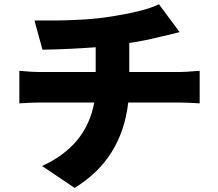

<svg xmlns="http://www.w3.org/2000/svg" viewBox="-20 -829 1040 916"><path d="M596.7 -485.4H835.9Q862.3 -485.4 932.6 -491.2V-335.9Q872.1 -339.8 838.9 -339.8H591.8Q560.5 -69.3 335.9 67.4L180.7 -37.1Q391.6 -132.8 429.7 -339.8H168Q127 -339.8 72.3 -335.9V-491.2Q132.8 -485.4 167 -485.4H436.5V-603.5Q302.7 -593.8 182.6 -591.8L144.5 -731.4Q365.2 -728.5 489.3 -747.1Q668 -773.4 738.3 -808.6L836.9 -675.8Q818.4 -670.9 788.1 -663.6Q757.8 -656.2 748 -654.3Q670.9 -634.8 596.7 -624Z"/></svg>

Font: GenEi Gothic M Heavy
Style: Regular
Weight: 800
Designer: o_tamon (Modified); [Source Han Sans]
Ryoko NISHIZUKA  (kana & ideographs); Paul D. Hunt (Latin, Greek & Cyrillic); Wenl
Version: Version 1.1a;Original Version 1.004